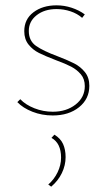

<svg xmlns="http://www.w3.org/2000/svg" viewBox="-20 -430 404 720"><path d="M45 -47 56 -58Q76 -37 109 -24Q142 -11 178 -11Q229 -11 263.5 -38Q298 -65 298 -107Q298 -134 283 -151.5Q268 -169 247 -180Q226 -191 188 -205Q149 -220 126 -231.5Q103 -243 87 -263Q71 -283 71 -313Q71 -358 105.5 -384Q140 -410 192 -410Q221 -410 248.5 -401Q276 -392 298 -376L288 -363Q270 -379 244.5 -387.5Q219 -396 192 -396Q147 -396 117.5 -373Q88 -350 88 -314Q88 -277 115 -258Q142 -239 196 -219Q235 -204 258.5 -192Q282 -180 298.5 -159.5Q315 -139 315 -108Q315 -59 276.5 -28Q238 3 178 3Q137 3 101.5 -11Q66 -25 45 -47ZM161 262Q183 243 196 216Q209 189 209 161Q209 107 173 87L184 75Q207 89 216.5 110Q226 131 226 159Q226 190 212 219Q198 248 172 270Z"/></svg>

Font: Ysabeau Thin
Style: Regular
Weight: 200
Designer: Christian Thalmann (Catharsis Fonts)
Version: Version 0.003